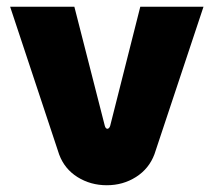

<svg xmlns="http://www.w3.org/2000/svg" viewBox="-20 -535 632 568"><path d="M296 13Q248 13 209.5 -11Q171 -35 155 -78L10 -515H200L290 -163Q291 -159 293 -156.5Q295 -154 298 -154Q300 -154 302.5 -156.5Q305 -159 306 -163L395 -515H582L437 -79Q421 -36 382.5 -11.5Q344 13 296 13Z"/></svg>

Font: MuseoModerno Thin ExtraBold
Style: Regular
Weight: 800
Version: Version 1.002